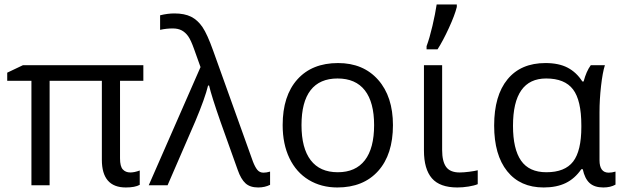

<svg xmlns="http://www.w3.org/2000/svg" viewBox="-20 -826 2778 856"><path d="M561 -57.1Q579.6 -57.1 603 -65.9V-2Q582 9.8 541 9.8Q434.1 9.8 434.1 -113.8V-465.8H201.2V0H120.1V-465.8H12.2V-502L82 -535.2H619.1V-465.8H515.1V-120.1Q515.1 -84 527.6 -70.6Q540 -57.1 561 -57.1Z M643.1 0 874 -526.9 845.7 -606Q831.1 -647.5 818.8 -664.6Q806.6 -681.6 790.3 -690.4Q773.9 -699.2 750 -699.2Q721.7 -699.2 693.8 -692.9V-757.8Q727.1 -766.1 757.8 -766.1Q802.2 -766.1 831.8 -751.5Q861.3 -736.8 882.8 -705.1Q904.3 -673.3 930.7 -599.1L1107.9 -105Q1117.2 -81.1 1127.4 -68.6Q1137.7 -56.2 1154.8 -56.2Q1168 -56.2 1184.1 -61V-2Q1160.6 9.8 1130.9 9.8Q1094.7 9.8 1074.5 -8.8Q1054.2 -27.3 1040 -67.9L963.9 -280.8Q922.9 -397.9 912.1 -444.8H907.7Q894 -388.2 851.1 -286.1L727.1 0Z M1731.9 -268.1Q1731.9 -137.2 1666 -63.7Q1600.1 9.8 1483.9 9.8Q1412.1 9.8 1356.4 -23.9Q1300.8 -57.6 1270.5 -120.6Q1240.2 -183.6 1240.2 -268.1Q1240.2 -398.9 1305.7 -471.9Q1371.1 -544.9 1487.3 -544.9Q1599.6 -544.9 1665.8 -470.2Q1731.9 -395.5 1731.9 -268.1ZM1324.2 -268.1Q1324.2 -165.5 1365.2 -111.8Q1406.2 -58.1 1485.8 -58.1Q1565.4 -58.1 1606.7 -111.6Q1647.9 -165 1647.9 -268.1Q1647.9 -370.1 1606.7 -423.1Q1565.4 -476.1 1484.9 -476.1Q1405.3 -476.1 1364.7 -423.8Q1324.2 -371.6 1324.2 -268.1Z M1951.2 -535.2V-157.2Q1951.2 -106.4 1969 -81.8Q1986.8 -57.1 2029.3 -57.1Q2047.4 -57.1 2072 -60.3Q2096.7 -63.5 2109.9 -66.9V-4.9Q2094.7 1.5 2069.1 5.6Q2043.5 9.8 2019 9.8Q1940.9 9.8 1905.5 -31.2Q1870.1 -72.3 1870.1 -154.8V-535.2ZM1881.8 -620.1Q1895 -655.3 1908 -710.7Q1920.9 -766.1 1926.8 -806.2H2016.6V-794.9Q2007.8 -758.8 1981.2 -700.9Q1954.6 -643.1 1930.7 -606H1881.8Z M2416 -58.1Q2498.5 -58.1 2535.2 -105.7Q2571.8 -153.3 2571.8 -259.8V-267.1Q2571.8 -378.9 2534.7 -427.5Q2497.6 -476.1 2415 -476.1Q2267.1 -476.1 2267.1 -265.1Q2267.1 -161.6 2303 -109.9Q2338.9 -58.1 2416 -58.1ZM2403.8 9.8Q2299.3 9.8 2241.2 -62.7Q2183.1 -135.3 2183.1 -266.1Q2183.1 -399.9 2242.7 -472.4Q2302.2 -544.9 2412.1 -544.9Q2471.2 -544.9 2510.5 -524.4Q2549.8 -503.9 2576.2 -462.9H2582Q2593.8 -507.8 2613.8 -535.2H2676.8Q2666.5 -502.9 2659.7 -442.9Q2652.8 -382.8 2652.8 -326.2V-111.8Q2652.8 -56.2 2693.8 -56.2Q2708 -56.2 2724.1 -61V-2.9Q2701.7 9.8 2669.9 9.8Q2630.4 9.8 2608.6 -10Q2586.9 -29.8 2578.1 -71.8H2571.8Q2543 -29.8 2502.2 -10Q2461.4 9.8 2403.8 9.8Z"/></svg>

Font: Open Sans ACDW
Style: acdw
Weight: 400
Foundry: Ascender Corporation
Version: Version 1.10